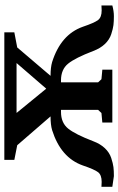

<svg xmlns="http://www.w3.org/2000/svg" viewBox="146 -672 533 864"><g transform="rotate(-90 412.0 -239.5)"><path d="M4 0V-49Q14 -48 26 -48Q57 -48 69.5 -64Q82 -80 100 -133Q135 -232 259 -271Q283 -278 320 -278V-279L191 -428L125 -441V-486H699V-441L631 -428L504 -279V-278Q541 -278 565 -271Q689 -232 724 -133Q742 -80 754.5 -64Q767 -48 798 -48Q810 -48 820 -49V0Q794 7 772 7Q748 7 731.5 5Q715 3 690.5 -5Q666 -13 646.5 -33.5Q627 -54 615 -86Q584 -167 558 -199Q532 -231 483 -231H474V-64L488 -49L531 -45V0H293V-45L336 -49L350 -64V-231H341Q292 -231 266 -199Q240 -167 209 -86Q197 -54 177.5 -33.5Q158 -13 133.5 -5Q109 3 92.5 5Q76 7 52 7ZM337 -430 445 -298H446L560 -430V-431H337Z"/></g></svg>

Font: Khartiya
Style: Bold
Weight: 700
Version: Version 1.0.2